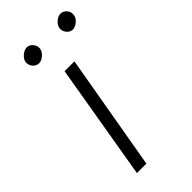

<svg xmlns="http://www.w3.org/2000/svg" viewBox="-203 -670 717 717"><g transform="rotate(-45 155.5 -311.5)"><path d="M238 -586Q240 -600 253 -611.5Q266 -623 280 -623Q294 -622 303.5 -610.5Q313 -599 311 -585Q310 -571 296.5 -559.5Q283 -548 269 -548Q255 -549 246 -560.5Q237 -572 238 -586ZM59 -586Q61 -600 74.5 -611.5Q88 -623 102 -623Q116 -622 125 -610.5Q134 -599 133 -585Q131 -571 118 -559.5Q105 -548 91 -548Q76 -549 67 -560.5Q58 -572 59 -586ZM138 -460H190L110 0H60Z"/></g></svg>

Font: Jost* Light
Style: Italic
Weight: 300
Italic angle: -10°
Version: Version 3.7